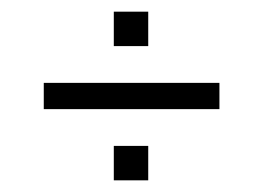

<svg xmlns="http://www.w3.org/2000/svg" viewBox="-20 -469 451 329"><path d="M175 -449H234V-390H175ZM55 -327H356V-282H55ZM175 -219H234V-160H175Z"/></svg>

Font: Pridi ExtraLight
Style: Regular
Weight: 275
Designer: Katatrad Team
Foundry: CadsonDemak
Version: Version 1.001